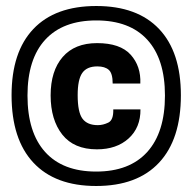

<svg xmlns="http://www.w3.org/2000/svg" viewBox="-20 -752 640 639"><path d="M300 -133Q163.5 -133 91 -210.8Q18.5 -288.5 18.5 -435Q18.5 -579 91 -655.5Q163.5 -732 300.5 -732Q437 -732 509.5 -655.5Q582 -579 582 -435Q582 -288.5 509.5 -210.8Q437 -133 300 -133ZM300 -181Q411 -181 470 -246.2Q529 -311.5 529 -434Q529 -555.5 470.2 -619.8Q411.5 -684 300.5 -684Q189.5 -684 130.5 -619.8Q71.5 -555.5 71.5 -434Q71.5 -311.5 130.2 -246.2Q189 -181 300 -181ZM302.5 -255Q226 -255 187.2 -304.2Q148.5 -353.5 148.5 -434.5Q148.5 -516 188.5 -562.2Q228.5 -608.5 303 -608.5Q380 -608.5 414.8 -570Q449.5 -531.5 447 -474H355Q355 -508 342 -519.5Q329 -531 304 -531Q269 -531 253.8 -509.2Q238.5 -487.5 238.5 -435.5Q238.5 -378.5 254.5 -357Q270.5 -335.5 305.5 -335.5Q323 -335.5 340.5 -344Q358 -352.5 357 -388H447.5Q448 -327.5 408 -291.2Q368 -255 302.5 -255Z"/></svg>

Font: Spline Sans Mono Medium
Style: Regular
Weight: 500
Monospace: yes
Version: Version 1.004